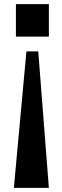

<svg xmlns="http://www.w3.org/2000/svg" viewBox="-20 -657 296 919"><path d="M163.1 -411.1 213.9 242.2H46.4L106.4 -411.1ZM213.9 -637.2V-481.9H56.2V-637.2Z"/></svg>

Font: Oswald-Bold
Style: Bold
Weight: 700
Designer: vernon adams
Foundry: vernon adams
Version: Version 2.002; ttfautohint (v0.92.18-e454-dirty) -l 8 -r 50 